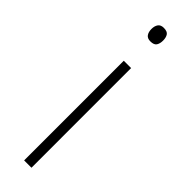

<svg xmlns="http://www.w3.org/2000/svg" viewBox="-252 -723 722 722"><g transform="rotate(45 108.5 -362.0)"><path d="M108 -724Q127 -724 133.5 -714Q140 -704 140 -688Q140 -672 133.5 -662Q127 -652 108 -652Q92 -652 85 -662Q78 -672 78 -688Q78 -704 85 -714Q92 -724 108 -724ZM128 -530V0H89V-530Z"/></g></svg>

Font: Noto Sans Bengali ExtraLight
Style: Regular
Weight: 200
Designer: Jelle Bosma - Monotype Design Team
Foundry: Monotype Imaging Inc.
Version: Version 2.003; ttfautohint (v1.8.4.7-5d5b)